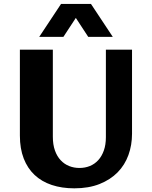

<svg xmlns="http://www.w3.org/2000/svg" viewBox="-20 -975 797 1004"><path d="M256.3 -715.3V-260.3Q256.3 -218.8 267.3 -188Q278.3 -157.2 297.4 -137Q316.4 -116.7 341.6 -106.7Q366.7 -96.7 395.5 -96.7Q424.8 -96.7 450 -106.9Q475.1 -117.2 493.7 -137.5Q512.2 -157.7 522.9 -187.7Q533.7 -217.8 533.7 -257.8V-715.3H670.4V-275.9Q670.4 -216.3 651.6 -164.3Q632.8 -112.3 595 -73.7Q557.1 -35.2 500.5 -12.7Q443.8 9.8 368.7 9.8Q303.2 9.8 250.5 -7.8Q197.8 -25.4 160.9 -60.1Q124 -94.7 104 -146.2Q84 -197.8 84 -266.1V-715.3ZM185.1 -782.2 299.3 -954.6H455.6L569.8 -782.2H441.4L376.5 -881.3L311.5 -782.2Z"/></svg>

Font: Proza Libre
Style: Bold
Weight: 700
Designer: Jasper de Waard
Foundry: Jasper de Waard
Version: Version 1.000; ttfautohint (v1.4.1.8-43bc)